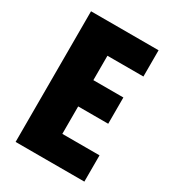

<svg xmlns="http://www.w3.org/2000/svg" viewBox="-181 -850 862 952"><g transform="rotate(30 250.0 -374.0)"><path d="M57.6 0V-748H444.3V-597.7H238.3V-458H410.2V-307.6H238.3V-150.4H451.2V0Z"/></g></svg>

Font: Gen Shin Gothic Monospace Heavy
Style: Bold
Weight: 800
Designer: [Source Han Sans]
Ryoko NISHIZUKA  (kana & ideographs); Paul D. Hunt (Latin, Greek & Cyrillic); Wenlong ZHANG  (bopomofo
Version: Version 1.002.20150607